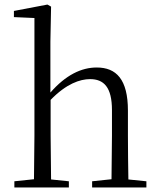

<svg xmlns="http://www.w3.org/2000/svg" viewBox="-20 -822 697 842"><path d="M468 0H622V-27L543 -35C542 -90 541 -172 541 -227V-337C541 -474 490 -526 404 -526C337 -526 268 -493 201 -416V-639L204 -793L188 -802L41 -774V-747L131 -743V-227L129 -36L43 -27V0H282V-27L204 -35L202 -227V-384C271 -455 331 -475 375 -475C435 -475 471 -440 471 -339V-227L469 -36L384 -27V0Z"/></svg>

Font: Noto Serif CJK HK Light
Style: Regular
Weight: 300
Designer: Ryoko NISHIZUKA 西塚涼子 (kana & ideographs); Frank Grießhammer (Latin, Greek & Cyrillic); Wenlong ZHANG 张文龙 (bopomofo); San
Foundry: Adobe
Version: Version 2.001;hotconv 1.1.0;makeotfexe 2.6.0